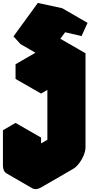

<svg xmlns="http://www.w3.org/2000/svg" viewBox="-63 -1238 646 1309"><path d="M217 -700 520 -875V-235Q520 -209 507.5 -179Q495 -149 475.5 -123.5Q456 -98 433 -85L217 40Q182 60 156 45Q130 30 130 -10V-250L217 -300V-60L433 -185V-825Q433 -799 421 -769Q409 -739 389 -713.5Q369 -688 346 -675L217 -600ZM381 -1018 249 -838 202 -890 368 -1118 534 -1082 493 -992ZM433 -825V-185L260 -285V-925ZM433 -185 217 -60 43 -160 260 -285ZM534 -1082 368 -1118 195 -1218 361 -1182ZM520 -875 217 -700 43 -800 346 -975ZM217 -700V-600L43 -700V-800ZM217 -300 130 -250 -43 -350 43 -400ZM130 -250V-10Q130 30 156 45L-17 -55Q-43 -70 -43 -110V-350ZM368 -1118 202 -890 29 -990 195 -1218ZM202 -890 249 -838 76 -938 29 -990Z"/></svg>

Font: Nabla Normal
Style: Regular
Weight: 400
Designer: Arthur Reinders Folmer
Version: Version 1.000